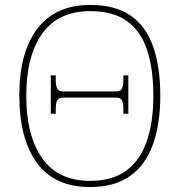

<svg xmlns="http://www.w3.org/2000/svg" viewBox="-20 -745 726 775"><path d="M343 10Q201 10 129.5 -87Q58 -184 58 -359Q58 -534 131 -629.5Q204 -725 344 -725Q446 -725 508 -681.5Q570 -638 598.5 -556Q627 -474 627 -358Q627 -247 598 -164Q569 -81 506.5 -35.5Q444 10 343 10ZM343 -15Q434 -15 490 -56.5Q546 -98 572.5 -175Q599 -252 599 -358Q599 -466 574 -542.5Q549 -619 493 -659.5Q437 -700 344 -700Q215 -700 150.5 -609.5Q86 -519 86 -358Q86 -197 150.5 -106Q215 -15 343 -15ZM185 -286V-441H205V-422Q205 -400 210.5 -388Q216 -376 234 -376H449Q467 -376 472.5 -388Q478 -400 478 -422V-441H498V-286H478V-305Q478 -328 472.5 -339.5Q467 -351 449 -351H234Q216 -351 210.5 -339.5Q205 -328 205 -305V-286Z"/></svg>

Font: Noto Serif Thin
Style: Regular
Weight: 100
Designer: Monotype Design Team
Foundry: Monotype Imaging Inc.
Version: Version 2.015